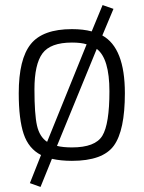

<svg xmlns="http://www.w3.org/2000/svg" viewBox="-20 -625 567 758"><path d="M264 -510Q309 -510 342 -501L385 -605L428 -590L384 -485Q473 -436 473 -257Q473 -110 429.5 -50Q386 10 264 10Q220 10 185 2L140 113L98 98L142 -13Q93 -38 73.5 -96Q54 -154 54 -257Q54 -392 101.5 -451Q149 -510 264 -510ZM264 -457Q179 -457 147.5 -414Q116 -371 116 -272.5Q116 -174 126 -129.5Q136 -85 166 -65L322 -450Q300 -457 264 -457ZM264 -43Q356 -43 384 -89Q412 -135 412 -264.5Q412 -394 362 -432L205 -49Q229 -43 264 -43Z"/></svg>

Font: Titillium Web Light
Style: Regular
Weight: 300
Version: Version 1.002;PS 57.000;hotconv 1.0.70;makeotf.lib2.5.55311